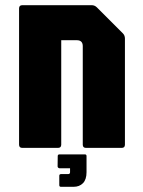

<svg xmlns="http://www.w3.org/2000/svg" viewBox="-20 -570 552 740"><path d="M66 0Q53.5 0 53.5 -12.5V-537.5Q53.5 -550 66 -550H333.5Q345 -550 353.5 -541.5L453.5 -441.5Q461.5 -433.5 461.5 -421.5V-12.5Q461.5 0 449 0H311.5Q299 0 299 -12.5V-392Q299 -415 276 -415H216V-12.5Q216 0 203.5 0ZM215 150Q208.5 150 208.5 143.5V107.5Q208.5 101 215 101H242Q250 101 250 94V78.5H208.5Q202 76.5 202 71L202.5 31.5Q202.5 25 209.5 25H307Q313.5 25 313.5 31.5V93.5Q313.5 122 299.8 136Q286 150 263.5 150Z"/></svg>

Font: Jaro 24pt
Style: Regular
Weight: 400
Designer: Agyei Archer, Celine Hurka, Mirko Velimirović
Version: Version 1.000